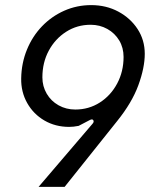

<svg xmlns="http://www.w3.org/2000/svg" viewBox="-20 -732 587 752"><path d="M131 0 343 -248Q349 -255 345.5 -261Q342 -267 332 -262L288 -239Q278 -237 268.5 -236Q259 -235 251 -235Q197 -235 154 -260Q111 -285 86.5 -328.5Q62 -372 63 -425Q64 -485 85.5 -537.5Q107 -590 144.5 -629Q182 -668 231.5 -690Q281 -712 337 -712Q396 -712 443.5 -686.5Q491 -661 519 -618Q547 -575 547 -521Q547 -467 522 -398.5Q497 -330 439 -258L233 0ZM275 -303Q328 -303 371 -330.5Q414 -358 439 -405Q464 -452 464 -509Q464 -545 447 -573.5Q430 -602 400.5 -618.5Q371 -635 335 -635Q282 -635 239 -607.5Q196 -580 171 -533.5Q146 -487 146 -429Q146 -394 163 -365Q180 -336 209.5 -319.5Q239 -303 275 -303Z"/></svg>

Font: Finlandica
Style: Italic
Weight: 400
Italic angle: -8°
Designer: Niklas Ekholm, Juho Hiilivirta, Jaakko Suomalainen
Foundry: Helsinki Type Studio
Version: Version 1.064